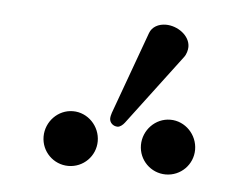

<svg xmlns="http://www.w3.org/2000/svg" viewBox="-32 -823 432 332"><g transform="rotate(5 184.0 -657.0)"><path d="M244 -786C231 -786 220 -780 216 -769L164 -626C163 -623 162 -619 162 -616C162 -609 168 -603 176 -603C180 -603 185 -607 188 -611L280 -733C284 -738 286 -746 286 -751C286 -771 264 -786 244 -786ZM50 -575C50 -549 71 -528 97 -528C123 -528 144 -549 144 -575C144 -601 123 -623 97 -623C71 -623 50 -601 50 -575ZM219 -575C219 -549 240 -528 266 -528C292 -528 313 -549 313 -575C313 -601 292 -623 266 -623C240 -623 219 -601 219 -575Z"/></g></svg>

Font: Libertinus Serif Display
Style: Regular
Weight: 400
Designer: Philipp H. Poll, Khaled Hosny
Foundry: Caleb Maclennan
Version: Version 7.050;RELEASE